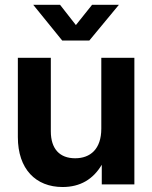

<svg xmlns="http://www.w3.org/2000/svg" viewBox="-20 -751 620 782"><path d="M234.9 10.7C307.6 10.7 359.9 -21.5 394.5 -80.1V0H527.3V-515.6H392.6V-227.1C392.6 -143.6 347.7 -106.4 286.1 -106.4C223.1 -106.4 187 -144.5 187 -216.3V-515.6H52.7V-192.9C52.7 -62 126 10.7 234.9 10.7ZM224.6 -731.4H115.7V-731L233.4 -585.9H343.8L463.9 -731V-731.4H355L289.1 -648.9Z"/></svg>

Font: Raveo Display Display SemiBold
Style: Regular
Weight: 600
Designer: Jakub Foglar, Rasmus Andersson (Inter)
Foundry: Jakubfoglar.com
Version: Version 1.100;Glyphs 3.2.3 (3260)